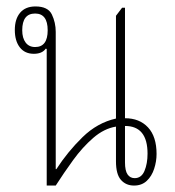

<svg xmlns="http://www.w3.org/2000/svg" viewBox="-20 -572 542 596"><path d="M125 4V-420L122 -421Q111 -405 85 -405Q57 -405 41.5 -425Q26 -445 26 -479Q26 -513 42.5 -532.5Q59 -552 90 -552Q129 -552 141 -527Q153 -502 153 -473V-47H155Q190 -101 236 -146Q282 -191 340 -204V-523L359 -548H368V-205Q413 -205 439.5 -176.5Q466 -148 466 -94Q466 -71 458.5 -48Q451 -25 435.5 -10.5Q420 4 396 4Q371 4 355.5 -13.5Q340 -31 340 -71V-179Q303 -173 269.5 -144Q236 -115 207 -75Q178 -35 153 4ZM89 -426Q128 -426 128 -478Q128 -530 89 -530Q49 -530 49 -478Q49 -454 59.5 -440Q70 -426 89 -426ZM398 -19Q419 -19 428.5 -41.5Q438 -64 438 -95Q438 -181 368 -181V-68Q368 -42 376 -30.5Q384 -19 398 -19Z"/></svg>

Font: Noto Serif Thai ExtraCondensed Thin
Style: Regular
Weight: 100
Width: 2
Designer: Monotype Design Team
Foundry: Monotype Imaging Inc.
Version: Version 2.001; ttfautohint (v1.8.4.7-5d5b)